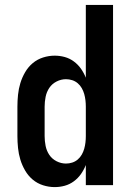

<svg xmlns="http://www.w3.org/2000/svg" viewBox="-20 -755 540 783"><path d="M203 8Q179 8 155.5 0.5Q132 -7 113.5 -22.5Q95 -38 82.5 -59.5Q70 -81 63 -104Q56 -127 53.5 -151.5Q51 -176 51 -200V-320Q51 -344 53.5 -368.5Q56 -393 63 -416Q70 -439 82.5 -460.5Q95 -482 113.5 -497.5Q132 -513 155.5 -520.5Q179 -528 203 -528Q224 -528 244 -522.5Q264 -517 281 -504.5Q298 -492 310 -475Q322 -458 330 -438V-735H441V0H330V-82Q322 -62 310 -45Q298 -28 281 -15.5Q264 -3 244 2.5Q224 8 203 8ZM249 -88Q249 -88 249 -88Q249 -88 249 -88Q262 -88 274.5 -92Q287 -96 297 -104.5Q307 -113 313.5 -124.5Q320 -136 323.5 -148.5Q327 -161 328.5 -174Q330 -187 330 -200V-320Q330 -333 328.5 -346Q327 -359 323.5 -371.5Q320 -384 313.5 -395.5Q307 -407 297 -415.5Q287 -424 274.5 -428Q262 -432 249 -432Q229 -432 210.5 -422.5Q192 -413 181 -396.5Q170 -380 166 -360Q162 -340 162 -320V-200Q162 -180 166 -160Q170 -140 181 -123.5Q192 -107 210.5 -97.5Q229 -88 249 -88Z"/></svg>

Font: Iosevka SS08 Regular
Style: Bold
Weight: 700
Monospace: yes
Designer: Belleve Invis
Foundry: Belleve Invis
Version: Version 16.3.4; ttfautohint (v1.8.4)